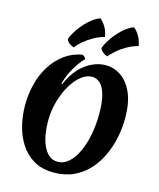

<svg xmlns="http://www.w3.org/2000/svg" viewBox="-158 -1224 1122 1358"><g transform="rotate(15 402.5 -545.0)"><path d="M367 25Q280 25 219.5 -11Q159 -47 121 -107Q83 -167 66 -239Q49 -311 49 -383Q49 -465 68.5 -540.5Q88 -616 126.5 -677Q165 -738 220.5 -779Q276 -820 347 -833Q356 -832 365 -823.5Q374 -815 375 -807Q356 -789 332.5 -756Q309 -723 289 -682Q269 -641 258 -596L264 -594Q293 -663 335 -709.5Q377 -756 427 -780Q477 -804 528 -804Q589 -804 641 -769Q693 -734 725 -661.5Q757 -589 757 -477Q757 -407 742.5 -335.5Q728 -264 698 -199.5Q668 -135 622 -84.5Q576 -34 512 -4.5Q448 25 367 25ZM374 -56Q419 -56 455.5 -89Q492 -122 518 -178.5Q544 -235 558 -307Q572 -379 572 -458Q572 -545 557 -598Q542 -651 516 -675.5Q490 -700 456 -700Q416 -700 377 -669Q338 -638 306 -584Q274 -530 254.5 -461Q235 -392 235 -316Q235 -267 243 -220.5Q251 -174 268 -137Q285 -100 311 -78Q337 -56 374 -56ZM220 -913Q232 -948 260.5 -989Q289 -1030 327 -1065Q365 -1100 405 -1115Q412 -1109 425 -1095Q438 -1081 451 -1057Q464 -1033 470 -995Q429 -985 390.5 -963Q352 -941 322 -915Q292 -889 275 -867Q257 -872 241.5 -884.5Q226 -897 220 -913ZM466 -913Q479 -948 507 -989Q535 -1030 573 -1065Q611 -1100 651 -1115Q659 -1109 672 -1095Q685 -1081 697.5 -1057Q710 -1033 717 -995Q675 -984 637 -962.5Q599 -941 569 -915Q539 -889 521 -867Q504 -872 488 -884.5Q472 -897 466 -913Z"/></g></svg>

Font: Merienda ExtraBold
Style: Regular
Weight: 800
Designer: Eduardo Rodriguez Tunni
Foundry: Eduardo Rodriguez Tunni
Version: Version 2.001